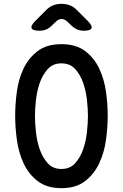

<svg xmlns="http://www.w3.org/2000/svg" viewBox="-20 -970 640 1000"><path d="M300 -90Q345 -90 372 -120.5Q399 -151 413.5 -193.5Q428 -236 433 -284Q438 -332 438 -367Q438 -401 433 -448Q428 -495 413.5 -537.5Q399 -580 372 -610Q345 -640 300 -640Q255 -640 228 -609.5Q201 -579 186.5 -536.5Q172 -494 167 -447Q162 -400 162 -366Q162 -331 167 -283.5Q172 -236 186.5 -193.5Q201 -151 228 -120.5Q255 -90 300 -90ZM300 10Q224 10 176.5 -26.5Q129 -63 103 -119Q77 -175 68 -241Q59 -307 59 -367Q59 -425 67.5 -490.5Q76 -556 102 -611.5Q128 -667 175.5 -703.5Q223 -740 300 -740Q376 -740 423.5 -704Q471 -668 497 -612.5Q523 -557 532 -492Q541 -427 541 -369Q541 -308 532 -241.5Q523 -175 496.5 -119Q470 -63 423 -26.5Q376 10 300 10ZM187 -810Q150 -810 144.5 -823Q139 -836 165 -862L219 -916Q236 -934 256 -942Q276 -950 300 -950Q324 -950 344.5 -942Q365 -934 382 -916L437 -861Q462 -836 456.5 -823Q451 -810 416 -810Q397 -810 382 -816.5Q367 -823 354 -835L331 -857Q316 -871 300.5 -871Q285 -871 270 -856L249 -836Q236 -823 220.5 -816.5Q205 -810 187 -810Z"/></svg>

Font: Maple Mono Medium
Style: Regular
Weight: 500
Monospace: yes
Designer: subframe7536
Version: Version 7.000